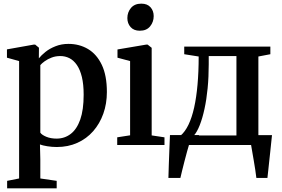

<svg xmlns="http://www.w3.org/2000/svg" viewBox="-20 -793 1542 1050"><path d="M19 237V196L84.5 183V-459L18 -477.5V-523L164 -549H172.5L193 -532L192.5 -474Q205.5 -490.5 228.5 -509Q251.5 -527.5 283.8 -540.2Q316 -553 354.5 -553Q414 -553 461.5 -524.8Q509 -496.5 536.8 -438.2Q564.5 -380 564.5 -289.5Q564.5 -226 545 -171.2Q525.5 -116.5 489.5 -75.5Q453.5 -34.5 403 -11.8Q352.5 11 290.5 11Q264.5 11 238.5 6.8Q212.5 2.5 198.5 -3L200.5 78V183L290 196V237ZM289.5 -35Q333 -35 366.5 -60.5Q400 -86 418.8 -139Q437.5 -192 437.5 -275Q437.5 -331.5 427.8 -371.8Q418 -412 400.5 -437.5Q383 -463 359.8 -474.8Q336.5 -486.5 310 -486.5Q284 -486.5 262.5 -478.2Q241 -470 225 -458.5Q209 -447 200.5 -437V-67.5Q208.5 -55.5 232.8 -45.2Q257 -35 289.5 -35Z M621 0V-42L691.5 -53V-459L622.5 -477.5V-522.5L779 -549H787.5L809.5 -531.5V-52.5L879.5 -42V0ZM744 -625Q712 -625 694.2 -645Q676.5 -665 676.5 -694Q676.5 -726 696.2 -749.5Q716 -773 752.5 -773H753.5Q785.5 -773 803 -753.5Q820.5 -734 820.5 -705Q820.5 -673 801 -649Q781.5 -625 745 -625Z M949.5 0V-49L967 -51Q992 -72 1010.8 -111Q1029.5 -150 1041.8 -205Q1054 -260 1060.2 -330Q1066.5 -400 1066.5 -484L987.5 -496.5V-538H1458.5V-496.5L1393 -484V0ZM1040.5 -52H1273V-486.5H1121.5V-441.5Q1121.5 -372.5 1115.5 -310.5Q1109.5 -248.5 1098.2 -197Q1087 -145.5 1072.2 -108.2Q1057.5 -71 1040.5 -52ZM901 180Q902 146.5 903.2 107.5Q904.5 68.5 906.2 27.2Q908 -14 909.5 -54.5H1069.5L1014.5 -4Q1010 10.5 1003 35.8Q996 61 988.8 89.2Q981.5 117.5 975.5 142Q969.5 166.5 966.5 180ZM1382 180Q1380 160.5 1376 135.8Q1372 111 1367.8 85.2Q1363.5 59.5 1359.5 37Q1355.5 14.5 1353 -1L1316.5 -54H1467.5Q1465.5 -35 1463 -11.2Q1460.5 12.5 1457.8 38.5Q1455 64.5 1452.2 90.2Q1449.5 116 1447 139.2Q1444.5 162.5 1442.5 180Z"/></svg>

Font: Merriweather 60pt SemiBold
Style: Regular
Weight: 600
Version: Version 2.100